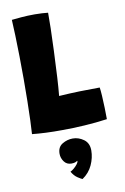

<svg xmlns="http://www.w3.org/2000/svg" viewBox="-100 -708 679 1040"><g transform="rotate(-10 240.0 -188.0)"><path d="M40 -13.5Q42 -41 43.8 -88.2Q45.5 -135.5 46.5 -194.2Q47.5 -253 47.5 -316Q47.5 -378.5 46.5 -440Q45.5 -501.5 43.8 -554Q42 -606.5 40 -642Q56.5 -644 92.2 -647Q128 -650 166.5 -650Q184 -650 207.5 -648.8Q231 -647.5 240 -646Q240.5 -616 239.2 -561.2Q238 -506.5 235 -436.8Q232 -367 228 -291.5Q226.5 -265 224.5 -238.2Q222.5 -211.5 220.5 -191.5Q281.5 -195.5 334.5 -197Q387.5 -198.5 445 -198.5Q447.5 -184.5 449.5 -152.8Q451.5 -121 452.5 -85.2Q453.5 -49.5 453.5 -23Q392 -14.5 327.8 -10.5Q263.5 -6.5 205.5 -6.5Q158.5 -6 115.5 -8Q72.5 -10 40 -13.5ZM267.5 273.5Q261 271.5 242.2 259.2Q223.5 247 210 223Q218.5 219.5 229.5 210.2Q240.5 201 248.5 190.8Q256.5 180.5 257 174.5Q257 172 256 171Q251 175 243.5 177.8Q236 180.5 222.5 180.5Q197.5 180.5 183 160.8Q168.5 141 168.5 117Q168.5 80.5 195.5 64.2Q222.5 48 253 48Q285 48 313 68.2Q341 88.5 341 129Q341 169 322.8 208.8Q304.5 248.5 267.5 273.5Z"/></g></svg>

Font: Grandstander ExtraBold
Style: Regular
Weight: 800
Designer: Tyler Finck
Foundry: Etcetera Type Co
Version: Version 1.200; ttfautohint (v1.8.3)